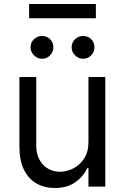

<svg xmlns="http://www.w3.org/2000/svg" viewBox="-20 -929 621 956"><path d="M420.5 -223V-545.5H504.3V0H420.5V-92.3H414.8Q395.6 -50.8 355.1 -21.8Q314.6 7.1 252.8 7.1Q201.7 7.1 161.9 -15.4Q122.2 -38 99.4 -83.6Q76.7 -129.3 76.7 -198.9V-545.5H160.5V-204.5Q160.5 -144.9 194.1 -109.4Q227.6 -73.9 279.8 -73.9Q311.1 -73.9 343.6 -89.8Q376.1 -105.8 398.3 -138.8Q420.5 -171.9 420.5 -223ZM188.9 -636.4Q166.5 -636.4 149.3 -653.6Q132.1 -670.8 132.1 -693.2Q132.1 -717.7 149.3 -733.8Q166.5 -750 188.9 -750Q213.4 -750 229.6 -733.8Q245.7 -717.7 245.7 -693.2Q245.7 -670.8 229.6 -653.6Q213.4 -636.4 188.9 -636.4ZM393.5 -636.4Q371.1 -636.4 353.9 -653.6Q336.6 -670.8 336.6 -693.2Q336.6 -717.7 353.9 -733.8Q371.1 -750 393.5 -750Q418 -750 434.1 -733.8Q450.3 -717.7 450.3 -693.2Q450.3 -670.8 434.1 -653.6Q418 -636.4 393.5 -636.4ZM457.4 -909.1V-838.1H125V-909.1Z"/></svg>

Font: InterMG
Style: Regular
Weight: 400
Designer: Rasmus Andersson
Foundry: rsms
Version: Version 3.019;December 26, 2023;FontCreator 15.0.0.2955 64-b